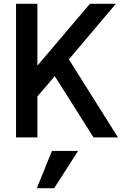

<svg xmlns="http://www.w3.org/2000/svg" viewBox="-20 -720 640 1006"><path d="M176 -700H64V0H176V-215L267 -321L470 0H598L341 -409L587 -700H451L176 -376ZM389 71H252L173 266H264Z"/></svg>

Font: CommitMono
Style: 600Regular
Weight: 600
Monospace: yes
Designer: Eigil Nikolajsen
Foundry: Eigil Nikolajsen
Version: Version 1.143